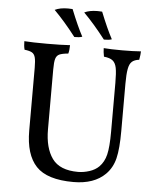

<svg xmlns="http://www.w3.org/2000/svg" viewBox="-58 -912 792 971"><g transform="rotate(5 337.5 -427.0)"><path d="M513 -48Q456 9 351 9Q217 9 161.5 -50Q106 -109 106 -231V-549Q106 -585 101.5 -602Q97 -619 85 -626Q73 -633 47 -636Q42 -654 42 -679Q82 -676 158 -676Q229 -676 274 -679Q274 -654 269 -636Q237 -633 223.5 -626.5Q210 -620 205 -603.5Q200 -587 200 -549V-245Q200 -151 238.5 -97.5Q277 -44 370 -44Q398 -44 427.5 -53.5Q457 -63 476 -82Q500 -106 509.5 -144.5Q519 -183 519 -261V-509Q519 -560 514 -585Q509 -610 494.5 -621.5Q480 -633 450 -636Q445 -661 445 -679Q479 -676 539 -676Q595 -676 634 -679Q634 -664 629 -636Q605 -633 592.5 -622Q580 -611 575 -584.5Q570 -558 570 -509V-269Q570 -179 558 -130Q546 -81 513 -48ZM181 -850Q207 -863 248 -863Q263 -863 271 -862Q305 -777 332 -727Q324 -724 314 -723Q304 -722 292 -722Q234 -797 181 -850ZM331 -850Q357 -863 398 -863Q413 -863 421 -862Q455 -777 482 -727Q474 -724 464 -723Q454 -722 442 -722Q384 -797 331 -850Z"/></g></svg>

Font: Vollkorn SC
Style: Regular
Weight: 400
Designer: Friedrich Althausen
Foundry: Friedrich Althausen
Version: Version 4.015